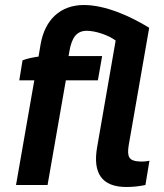

<svg xmlns="http://www.w3.org/2000/svg" viewBox="-20 -739 655 767"><path d="M142 -561 134 -513C112 -510 88 -505 70 -498L57 -418H117L44 0H170L243 -418H371L388 -515H254L257 -533C267 -592 288 -616 327 -616C361 -616 413 -599 442 -577L368 -151C350 -48 386 8 485 8C512 8 537 5 561 0L577 -97C564 -94 549 -93 536 -94C495 -96 487 -113 494 -158L576 -628C500 -675 400 -719 315 -719C222 -719 159 -661 142 -561Z"/></svg>

Font: Fixel Text 20240404 SemiBold
Style: Italic
Weight: 600
Width: 4
Italic angle: -10°
Designer: AlfaBravo + MacPaw
Foundry: Kyrylo Tkachov, Marchela Mozhyna, Serhii Makarenko, Maria Weinstein, Zakhar Kryvoshyya
Version: Version 1.211;Glyphs 3.2 (3225)